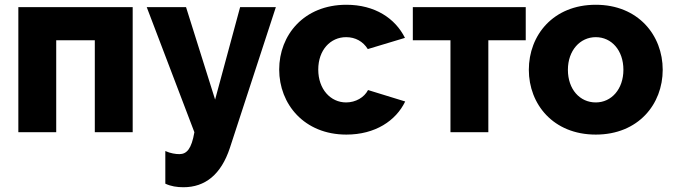

<svg xmlns="http://www.w3.org/2000/svg" viewBox="-20 -555 2826 806"><path d="M537 -525H57V0H216V-386H378V0H537Z M674 216C697 227 723 231 750 231C841 231 908 178 945 66L1138 -525H988L883 -137L761 -525H596L796 0C784 70 764 92 733 92C718 92 696 89 674 79Z M1152 -263C1152 -118 1257 10 1434 10C1555 10 1642 -48 1681 -129L1525 -177C1509 -146 1473 -125 1433 -125C1368 -125 1316 -180 1316 -263C1316 -345 1367 -399 1433 -399C1472 -399 1504 -381 1524 -349L1680 -396C1639 -478 1554 -535 1434 -535C1256 -535 1152 -408 1152 -263Z M2030 -386H2187V-525H1713V-386H1871V0H2030Z M2481 10C2660 10 2762 -118 2762 -262C2762 -407 2659 -535 2481 -535C2302 -535 2200 -407 2200 -262C2200 -118 2302 10 2481 10ZM2364 -262C2364 -343 2415 -399 2481 -399C2547 -399 2597 -344 2597 -262C2597 -181 2547 -125 2481 -125C2414 -125 2364 -180 2364 -262Z"/></svg>

Font: Raleway
Style: ExtraBold
Weight: 800
Designer: Matt McInerney, Pablo Impallari, Rodrigo Fuenzalida
Foundry: Matt McInerney, Pablo Impallari, Rodrigo Fuenzalida
Version: Version 3.000